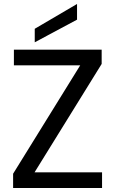

<svg xmlns="http://www.w3.org/2000/svg" viewBox="-20 -947 581 967"><path d="M492 -697V-625L154 -79H494V0H46V-72L384 -618H50V-697ZM155 -802 368 -927V-848L155 -734Z"/></svg>

Font: SVN-Poppins
Style: Regular
Weight: 400
Designer: Ninad Kale (Devanagari), Jonny Pinhorn (Latin)
Foundry: Indian Type Foundry
Version: Version 3.002 2017